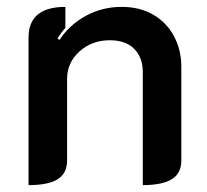

<svg xmlns="http://www.w3.org/2000/svg" viewBox="-20 -529 602 558"><path d="M63 -420Q63 -509 170 -509V-448Q158 -435 147 -417L153 -413Q182 -457 229.5 -483Q277 -509 334 -509Q386 -509 425 -486.5Q464 -464 485.5 -424Q507 -384 507 -335V-63Q507 -25 479 -8Q451 9 395 9V-320Q395 -361 370.5 -386.5Q346 -412 299 -412Q247 -412 211 -379.5Q175 -347 175 -300V-63Q175 -25 147.5 -8Q120 9 63 9Z"/></svg>

Font: K2D SemiBold
Style: Regular
Weight: 600
Designer: Katatrad Aksorn Co.,Ltd.
Foundry: Cadson Demak Co.,Ltd.
Version: Version 1.000; ttfautohint (v1.6)